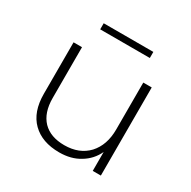

<svg xmlns="http://www.w3.org/2000/svg" viewBox="-155 -832 978 985"><g transform="rotate(30 334.5 -340.0)"><path d="M513 -522H563V0H515V-112Q490 -58 438 -27Q388 4 318 4Q216 4 158 -53Q100 -110 100 -217V-522H150V-221Q150 -134 195 -87Q240 -41 322 -41Q410 -41 462 -96Q513 -152 513 -244ZM185 -648V-684H479V-648Z"/></g></svg>

Font: Montserrat Light Alt1
Style: Light
Weight: 500
Designer: Differentunic
Foundry: Julieta Ulanovsky
Version: 0.1